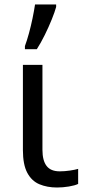

<svg xmlns="http://www.w3.org/2000/svg" viewBox="-20 -825 386 855"><path d="M169 -536V-158Q169 -110 187.5 -86Q206 -62 246 -62Q268 -62 291.5 -65.5Q315 -69 328 -73V-6Q314 1 287 5.5Q260 10 234 10Q190 10 155.5 -4.5Q121 -19 101.5 -55.5Q82 -92 82 -157V-536ZM91 -606V-620Q100 -644 109 -677Q118 -710 125 -744Q132 -778 136 -805H230V-794Q224 -772 210.5 -738.5Q197 -705 179.5 -669.5Q162 -634 144 -606Z"/></svg>

Font: Noto Sans
Style: Regular
Weight: 400
Designer: Monotype Design Team
Foundry: Monotype Imaging Inc.
Version: Version 1.902